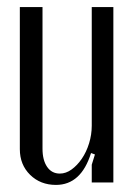

<svg xmlns="http://www.w3.org/2000/svg" viewBox="-20 -515 379 542"><path d="M237 -83Q209 7 138 7Q94 7 65 -21.5Q36 -50 36 -94V-495H100V-95Q100 -63 113 -44Q126 -25 149 -25Q166 -25 182 -36.5Q198 -48 211 -67Q224 -86 231.5 -110.5Q239 -135 239 -160V-495H300V0H239V-50L248 -79Z"/></svg>

Font: Moniqa Paragraph
Style: Regular
Weight: 400
Designer: Rajesh Rajput
Foundry: Rajesh Rajput
Version: Version 1.000